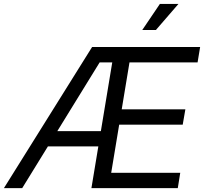

<svg xmlns="http://www.w3.org/2000/svg" viewBox="-50 -970 1052 990"><path d="M-29.8 0 424.8 -727.5H981.9L968.8 -648.4H617.7L577.6 -406.2H905.8L892.1 -327.1H564.5L523.4 -79.1H879.4L866.7 0H421.4L528.8 -648.4H463.9L64.5 0ZM168.9 -215.3 182.1 -293.9H515.6L502.4 -215.3ZM683.6 -815.4 774.4 -949.7H870.1L753.9 -815.4Z"/></svg>

Font: Inter 28pt
Style: Italic
Weight: 400
Italic angle: -9.3988°
Designer: Rasmus Andersson
Foundry: rsms
Version: Version 4.001;git-66647c0bb